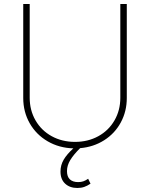

<svg xmlns="http://www.w3.org/2000/svg" viewBox="-20 -727 747 956"><path d="M611.3 -707V-239.3Q611.3 -172.4 581.5 -117.4Q551.8 -62.5 498.8 -28.8Q445.8 4.9 378.9 10.7Q346.2 43 329.8 70.1Q313.5 97.2 313.5 125Q313.5 152.8 328.1 166.3Q342.8 179.7 369.1 179.7Q383.8 179.7 395 175.8Q406.2 171.9 418.9 163.1L430.7 187.5Q415 198.2 399.7 203.6Q384.3 209 365.2 209Q327.6 209 304.4 187.5Q281.2 166 281.2 127Q281.2 95.2 297.1 68.1Q313 41 345.2 11.7Q274.4 9.8 217.3 -23.4Q160.2 -56.6 127.9 -113.3Q95.7 -169.9 95.7 -239.3V-707H127.9V-240.2Q127.9 -177.7 157 -127.4Q186 -77.1 237.5 -48.8Q289.1 -20.5 353.5 -20.5Q418 -20.5 469.5 -48.8Q521 -77.1 550 -127.4Q579.1 -177.7 579.1 -240.2V-707Z"/></svg>

Font: Pretendard GOV Thin
Style: Regular
Weight: 100
Designer: Base glyphs from Inter by Rasmus Andersson; Hangeul glyphs from Noto Sans CJK(Source Han Sans) by Jang Soo-young and Kan
Foundry: Kil Hyung-jin
Version: Version 1.309